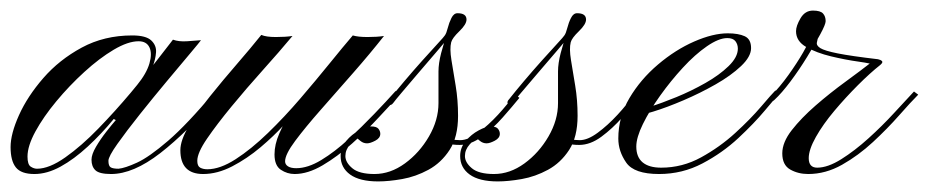

<svg xmlns="http://www.w3.org/2000/svg" viewBox="-62 -329 1756 363"><path d="M218 -184Q214 -176 206.5 -170Q199 -164 195.5 -162.5Q192 -161 197 -168Q215 -190 220.5 -209Q226 -228 220.5 -239.5Q215 -251 200 -251Q180 -251 153 -235Q126 -219 97.5 -193Q69 -167 44.5 -137.5Q20 -108 5 -80.5Q-10 -53 -10 -33Q-10 -18 -4 -14Q2 -10 8 -10Q31 -10 61.5 -31.5Q92 -53 124 -86Q156 -119 185 -153.5Q214 -188 235.5 -216Q257 -244 265 -254Q276 -250 291.5 -251Q307 -252 318 -253Q316 -250 297.5 -228Q279 -206 253.5 -175.5Q228 -145 202.5 -113Q177 -81 160 -57Q143 -33 143 -25Q143 -15 147.5 -12.5Q152 -10 162 -10Q174 -11 197 -21.5Q220 -32 256 -63Q292 -94 343 -155Q343 -155 347.5 -152Q352 -149 352 -149Q292 -79 241 -39.5Q190 0 148 0Q126 0 118.5 -7Q111 -14 111 -27Q111 -37 119.5 -51.5Q128 -66 139 -80Q150 -94 157 -102Q157 -102 155 -103Q153 -104 153 -104Q130 -76 104 -52Q78 -28 52.5 -14Q27 0 3 0Q-22 0 -32 -12.5Q-42 -25 -42 -51Q-42 -76 -26 -111.5Q-10 -147 20 -181.5Q50 -216 92.5 -239Q135 -262 188 -262Q214 -262 224 -252.5Q234 -243 233 -230Q232 -217 227 -204Q222 -191 218 -184Z M432 -263Q441 -259 459.5 -259Q478 -259 491 -261Q466 -231 435 -196.5Q404 -162 376 -128Q348 -94 329.5 -67Q311 -40 311 -25Q311 -15 316.5 -12Q322 -9 330 -9Q354 -9 383.5 -28Q413 -47 444.5 -77.5Q476 -108 506 -143Q536 -178 561.5 -209.5Q587 -241 605 -262Q615 -259 633 -259Q651 -259 664 -261Q638 -228 606 -191.5Q574 -155 544.5 -121.5Q515 -88 496 -62.5Q477 -37 477 -24Q477 -18 482.5 -14.5Q488 -11 498 -11Q520 -11 545.5 -26.5Q571 -42 596.5 -65.5Q622 -89 645.5 -113.5Q669 -138 686 -157L694 -150Q678 -133 654.5 -107.5Q631 -82 603.5 -57.5Q576 -33 548 -16.5Q520 0 495 0Q481 0 469 -8Q457 -16 457 -37Q457 -56 466 -76.5Q475 -97 485 -112.5Q495 -128 497 -131L504 -128Q495 -115 475.5 -93.5Q456 -72 430.5 -50.5Q405 -29 377 -14.5Q349 0 322 0Q279 0 279 -45Q279 -64 295 -90.5Q311 -117 335.5 -147.5Q360 -178 386 -208Q412 -238 432 -263Z M653 14Q618 14 600 1Q582 -12 582 -34Q582 -50 592.5 -62.5Q603 -75 617 -82.5Q631 -90 639 -90Q650 -90 653.5 -85.5Q657 -81 657 -76Q657 -68 647.5 -63Q638 -58 632 -58Q625 -58 619.5 -62.5Q614 -67 614 -67Q609 -66 600 -56Q591 -46 591 -34Q591 -22 604 -11Q617 0 646 0Q676 0 703.5 -20Q731 -40 749 -71Q767 -102 767 -134Q767 -145 767 -163.5Q767 -182 767 -194Q767 -209 772 -228.5Q777 -248 783.5 -265Q790 -282 794 -286Q802 -293 806 -290Q810 -287 808 -284Q807 -283 795 -268.5Q783 -254 765 -233Q747 -212 729 -191Q711 -170 697.5 -154Q684 -138 682 -135Q677 -128 673 -132Q669 -136 675 -142Q686 -156 702.5 -175.5Q719 -195 736 -214Q753 -233 765.5 -246.5Q778 -260 779 -262Q782 -266 784.5 -276Q787 -286 791.5 -295Q796 -304 803 -304Q820 -304 820 -292Q820 -283 806.5 -270Q793 -257 791 -249Q788 -237 791.5 -215.5Q795 -194 799.5 -167Q804 -140 804 -110Q804 -70 788 -45.5Q772 -21 748 -8Q724 5 698.5 9.5Q673 14 653 14ZM807 -55Q781 -55 773.5 -65Q766 -75 768.5 -88.5Q771 -102 775 -113L785 -112Q782 -102 779.5 -91Q777 -80 782 -72Q787 -64 808 -64Q823 -64 842 -78Q861 -92 879.5 -112Q898 -132 911 -151L920 -144Q907 -128 888.5 -107Q870 -86 849 -70.5Q828 -55 807 -55Z M879 14Q844 14 826 1Q808 -12 808 -34Q808 -50 818.5 -62.5Q829 -75 843 -82.5Q857 -90 865 -90Q876 -90 879.5 -85.5Q883 -81 883 -76Q883 -68 873.5 -63Q864 -58 858 -58Q851 -58 845.5 -62.5Q840 -67 840 -67Q835 -66 826 -56Q817 -46 817 -34Q817 -22 830 -11Q843 0 872 0Q902 0 929.5 -20Q957 -40 975 -71Q993 -102 993 -134Q993 -145 993 -163.5Q993 -182 993 -194Q993 -209 998 -228.5Q1003 -248 1009.5 -265Q1016 -282 1020 -286Q1028 -293 1032 -290Q1036 -287 1034 -284Q1033 -283 1021 -268.5Q1009 -254 991 -233Q973 -212 955 -191Q937 -170 923.5 -154Q910 -138 908 -135Q903 -128 899 -132Q895 -136 901 -142Q912 -156 928.5 -175.5Q945 -195 962 -214Q979 -233 991.5 -246.5Q1004 -260 1005 -262Q1008 -266 1010.5 -276Q1013 -286 1017.5 -295Q1022 -304 1029 -304Q1046 -304 1046 -292Q1046 -283 1032.5 -270Q1019 -257 1017 -249Q1014 -237 1017.5 -215.5Q1021 -194 1025.5 -167Q1030 -140 1030 -110Q1030 -70 1014 -45.5Q998 -21 974 -8Q950 5 924.5 9.5Q899 14 879 14ZM1033 -55Q1007 -55 999.5 -65Q992 -75 994.5 -88.5Q997 -102 1001 -113L1011 -112Q1008 -102 1005.5 -91Q1003 -80 1008 -72Q1013 -64 1034 -64Q1049 -64 1068 -78Q1087 -92 1105.5 -112Q1124 -132 1137 -151L1146 -144Q1133 -128 1114.5 -107Q1096 -86 1075 -70.5Q1054 -55 1033 -55Z M1184 0Q1137 0 1122 -21.5Q1107 -43 1107 -67Q1107 -108 1128 -143.5Q1149 -179 1182 -207Q1215 -235 1250.5 -250.5Q1286 -266 1314 -266Q1334 -266 1346 -260.5Q1358 -255 1358 -238Q1358 -222 1339 -204Q1320 -186 1291 -169.5Q1262 -153 1230.5 -139.5Q1199 -126 1173 -118Q1147 -110 1135 -110Q1135 -110 1135 -115.5Q1135 -121 1135 -121Q1144 -120 1166.5 -127Q1189 -134 1217 -145.5Q1245 -157 1271.5 -172Q1298 -187 1315.5 -204Q1333 -221 1333 -237Q1333 -245 1328.5 -251Q1324 -257 1313 -257Q1297 -257 1274.5 -241.5Q1252 -226 1229 -201Q1206 -176 1186 -148Q1166 -120 1153.5 -94.5Q1141 -69 1141 -52Q1141 -32 1153 -22Q1165 -12 1188 -12Q1228 -12 1263.5 -31.5Q1299 -51 1328 -77.5Q1357 -104 1377 -127.5Q1397 -151 1404 -158Q1404 -158 1407.5 -155Q1411 -152 1411 -152Q1404 -144 1384 -120Q1364 -96 1334 -68Q1304 -40 1266 -20Q1228 0 1184 0Z M1402 -140Q1398 -136 1396 -139.5Q1394 -143 1395 -147Q1412 -164 1428.5 -187Q1445 -210 1456.5 -230Q1468 -250 1470 -257Q1472 -257 1476.5 -260Q1481 -263 1485 -262Q1484 -255 1482.5 -249Q1481 -243 1489 -238Q1497 -233 1522 -228Q1547 -223 1598 -217Q1603 -216 1605.5 -213.5Q1608 -211 1602 -206Q1583 -191 1560 -168Q1537 -145 1515.5 -119.5Q1494 -94 1480.5 -70Q1467 -46 1467 -30Q1467 -12 1483 -12Q1503 -12 1528.5 -28Q1554 -44 1580 -67.5Q1606 -91 1628.5 -115.5Q1651 -140 1666 -156L1674 -150Q1660 -136 1638 -111Q1616 -86 1588.5 -60.5Q1561 -35 1530 -17.5Q1499 0 1466 0Q1447 0 1432 -8.5Q1417 -17 1417 -39Q1417 -60 1435 -83Q1453 -106 1480 -129.5Q1507 -153 1536.5 -174.5Q1566 -196 1589 -214L1596 -205Q1586 -209 1561 -212.5Q1536 -216 1509 -222.5Q1482 -229 1462.5 -240Q1443 -251 1443 -270Q1443 -280 1451.5 -294.5Q1460 -309 1475 -309Q1489 -309 1494 -303.5Q1499 -298 1499 -289Q1499 -283 1489 -264.5Q1479 -246 1464 -221.5Q1449 -197 1432.5 -175Q1416 -153 1402 -140Z"/></svg>

Font: Kapakana
Style: Regular
Weight: 400
Designer: Kousuke Nagai
Version: Version 1.002